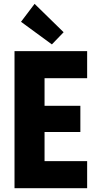

<svg xmlns="http://www.w3.org/2000/svg" viewBox="-20 -988 517 1008"><path d="M56.2 0V-719.7H437.5V-577.6H213.9V-432.6H401.9V-294.9H213.9V-142.1H437.5V0ZM252.4 -754.9 90.3 -873.5 161.6 -967.8 314 -818.8Z"/></svg>

Font: Reddit Sans Condensed ExtraBold
Style: Regular
Weight: 800
Designer: Stephen Hutchings
Foundry: Reddit
Version: Version 1.014